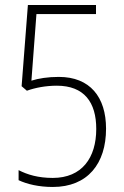

<svg xmlns="http://www.w3.org/2000/svg" viewBox="-20 -734 495 764"><path d="M190 10C329 10 402 -83 402 -222C402 -348 338 -428 214 -428C170 -428 133 -422 105 -413L125 -678H362V-714H91L66 -391L87 -373C120 -385 163 -393 206 -393C315 -393 363 -327 363 -221C363 -106 306 -26 190 -26C132 -26 89 -39 54 -57V-17C88 -1 135 10 190 10Z"/></svg>

Font: Noto Sans Malayalam Condensed ExtraLight
Style: Regular
Weight: 200
Width: 3
Designer: Jelle Bosma - Monotype Design Team
Foundry: Monotype Imaging Inc.
Version: Version 2.104